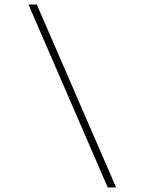

<svg xmlns="http://www.w3.org/2000/svg" viewBox="-20 -790 640 850"><path d="M494 40H457L106 -770H143Z"/></svg>

Font: M PLUS Code Latin Expanded ExtraLight
Style: Regular
Weight: 250
Width: 7
Designer: Coji Morishita
Foundry: UNDERFOREST DESIGN
Version: Version 1.002; ttfautohint (v1.8.3)